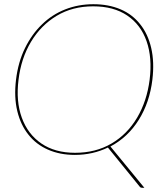

<svg xmlns="http://www.w3.org/2000/svg" viewBox="-20 -728 775 911"><path d="M654 163Q650 163 648 162Q646 161 644 159L492 -28Q457 -11 417.5 -2Q378 7 335 7Q264 7 207.5 -18Q151 -43 115 -89Q78 -135 62 -201Q46 -267 56 -350Q66 -433 98.5 -499.5Q131 -566 179 -612Q227 -659 289.5 -683.5Q352 -708 423 -708Q495 -708 551.5 -684Q608 -660 645 -613Q682 -567 697.5 -500Q713 -433 703 -350Q690 -242 638.5 -159.5Q587 -77 504 -33L665 163ZM336 -3Q434 -3 509 -47Q584 -91 630.5 -169.5Q677 -248 690 -350Q703 -454 675.5 -532.5Q648 -611 583.5 -654.5Q519 -698 422 -698Q324 -698 249 -653Q174 -608 127 -529.5Q80 -451 68 -350Q55 -248 83.5 -169.5Q112 -91 176.5 -47Q241 -3 336 -3Z"/></svg>

Font: Aleo Thin
Style: Italic
Weight: 250
Italic angle: -7°
Designer: Alessio Laiso
Foundry: Alessio Laiso
Version: Version 2.001;gftools[0.9.29]